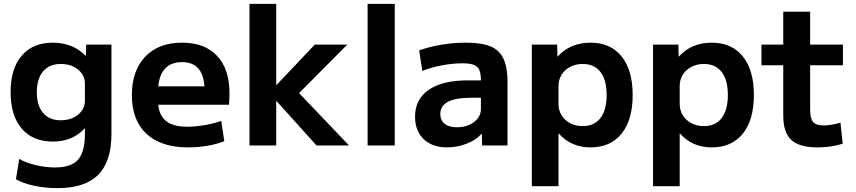

<svg xmlns="http://www.w3.org/2000/svg" viewBox="-20 -750 4414 990"><path d="M276.6 220Q213.8 220 156.8 208Q99.8 196 62.2 174.4L79 69.5Q115.7 89.9 165.4 101.7Q215.1 113.5 263.1 113.5Q347 113.5 382.4 73.4Q417.8 33.4 417.8 -60V-87.1H415.8Q384.6 -53.5 343.7 -36.7Q302.8 -20 252.8 -20Q149.4 -20 92.1 -86.8Q34.7 -153.7 34.7 -275Q34.7 -396.3 92.1 -463.2Q149.4 -530 252.8 -530Q303.4 -530 346.7 -512.8Q389.9 -495.5 420.9 -462.9H422.9L424.2 -520H554.7V-60Q554.7 82.5 486.5 151.2Q418.2 220 276.6 220ZM293 -129.8Q329.6 -129.8 357.2 -142.8Q384.8 -155.8 401.3 -178.5Q417.8 -201.2 417.8 -230.1V-319.9Q417.8 -348.8 401.3 -371.5Q384.8 -394.2 357.2 -407.2Q329.6 -420.2 293 -420.2Q234.6 -420.2 202.2 -382.2Q169.9 -344.2 169.9 -275Q169.9 -205.4 202.2 -167.6Q234.6 -129.8 293 -129.8Z M950.7 10Q810.7 10 735.3 -60Q660 -130 660 -260Q660 -386 729 -458Q798 -530 918.7 -530Q1035.7 -530 1099.5 -461.8Q1163.3 -393.7 1163.3 -269.3Q1163.3 -254.7 1162.6 -236.7Q1162 -218.7 1160.6 -210H736.6V-305H1054.4L1035.4 -276Q1035.4 -354.3 1006.5 -392Q977.7 -429.7 918.7 -429.7Q857.3 -429.7 826 -390.4Q794.6 -351 794.6 -273.3V-233.3Q794.6 -163.3 831.6 -130Q868.6 -96.6 945.3 -96.6Q987.7 -96.6 1036 -105Q1084.3 -113.3 1120.7 -126.6L1136.6 -22Q1099.6 -7 1050.1 1.5Q1000.7 10 950.7 10Z M1266.4 0V-730H1404.3V-312.3H1406.3L1603 -520H1770.6L1522.2 -270L1779.6 0H1612L1406.3 -228.3H1404.3V0Z M1875.4 0V-730H2015.3V0Z M2285.6 10Q2208.7 10 2164.4 -32.8Q2120.1 -75.7 2120.1 -148.4Q2120.1 -238.1 2190.7 -286.9Q2261.4 -335.6 2391.1 -335.6H2459.7Q2459.7 -370.6 2451.3 -389.6Q2442.9 -408.5 2422.3 -416Q2401.7 -423.5 2364.4 -423.5Q2314.5 -423.5 2260.1 -413.4Q2205.7 -403.3 2157.7 -384.4L2141.1 -490.1Q2192.8 -509 2256.2 -519.5Q2319.6 -530 2382.9 -530Q2462.8 -530 2509.1 -510.8Q2555.5 -491.7 2576.2 -447.1Q2596.9 -402.5 2596.9 -328.4V0H2465.8L2464.4 -59.9H2462.7Q2435.2 -28.3 2386.2 -9.2Q2337.3 10 2285.6 10ZM2336.2 -93.7Q2370.9 -93.7 2399 -106.1Q2427.1 -118.4 2443.4 -139.6Q2459.7 -160.7 2459.7 -187.4V-246H2411.1Q2330.3 -246 2290.3 -225.4Q2250.3 -204.7 2250.3 -162.3Q2250.3 -130.1 2272.6 -111.9Q2295 -93.7 2336.2 -93.7Z M3024.7 -530Q3127.9 -530 3185.1 -459.2Q3242.2 -388.3 3242.2 -260Q3242.2 -131.7 3185.1 -60.8Q3127.9 10 3024.7 10Q2974.9 10 2933.6 -8Q2892.4 -26.1 2861.7 -61.1H2859.7V210H2722.2V-520H2852.9L2854.3 -458.9H2856.3Q2887.9 -494.6 2930.7 -512.3Q2973.5 -530 3024.7 -530ZM2984.3 -420.2Q2948.9 -420.2 2920.4 -405.3Q2891.8 -390.5 2875.8 -364.9Q2859.7 -339.4 2859.7 -305.7V-214.3Q2859.7 -181.3 2875.8 -155.4Q2891.8 -129.5 2920.4 -114.7Q2948.9 -99.8 2984.3 -99.8Q3044.3 -99.8 3076.1 -141.4Q3108 -183.1 3108 -260Q3108 -337.3 3076.2 -378.7Q3044.3 -420.2 2984.3 -420.2Z M3649.7 -530Q3752.9 -530 3810.1 -459.2Q3867.2 -388.3 3867.2 -260Q3867.2 -131.7 3810.1 -60.8Q3752.9 10 3649.7 10Q3599.9 10 3558.6 -8Q3517.4 -26.1 3486.7 -61.1H3484.7V210H3347.2V-520H3477.9L3479.3 -458.9H3481.3Q3512.9 -494.6 3555.7 -512.3Q3598.5 -530 3649.7 -530ZM3609.3 -420.2Q3573.9 -420.2 3545.4 -405.3Q3516.8 -390.5 3500.8 -364.9Q3484.7 -339.4 3484.7 -305.7V-214.3Q3484.7 -181.3 3500.8 -155.4Q3516.8 -129.5 3545.4 -114.7Q3573.9 -99.8 3609.3 -99.8Q3669.3 -99.8 3701.1 -141.4Q3733 -183.1 3733 -260Q3733 -337.3 3701.2 -378.7Q3669.3 -420.2 3609.3 -420.2Z M4196.3 10Q4102 10 4060.4 -28.2Q4018.7 -66.3 4018.7 -153.3V-413.4H3906.3V-520H4018.7V-690H4157.3V-520H4326.3V-413.4H4157.3V-186.7Q4157.3 -139.6 4172.1 -121.5Q4187 -103.3 4226 -103.3Q4247 -103.3 4270.7 -107.3Q4294.3 -111.3 4313.7 -118.3L4325.3 -8.7Q4290.7 1.3 4259.7 5.7Q4228.7 10 4196.3 10Z"/></svg>

Font: M PLUS 1 Thin
Style: Regular
Weight: 100
Designer: Coji Morishita
Foundry: UNDERFOREST DESIGN
Version: Version 1.001